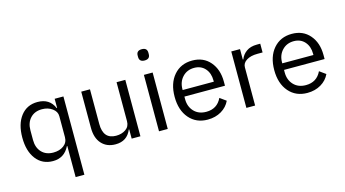

<svg xmlns="http://www.w3.org/2000/svg" viewBox="-97 -1118 3051 1696"><g transform="rotate(-15 1428.0 -270.0)"><path d="M415 200V-84H411Q364 12 260 12Q163 12 106.5 -61Q50 -134 50 -258Q50 -382 106.5 -455Q163 -528 260 -528Q371 -528 411 -432H415V-516H495V200ZM282 -60Q339 -60 377 -88Q415 -116 415 -165V-357Q415 -399 376 -427.5Q337 -456 282 -456Q215 -456 175.5 -414Q136 -372 136 -302V-214Q136 -144 175.5 -102Q215 -60 282 -60Z M832 12Q752 12 705 -40Q658 -92 658 -185V-516H738V-199Q738 -60 856 -60Q908 -60 944.5 -85.5Q981 -111 981 -159V-516H1061V0H981V-84H977Q938 12 832 12Z M1222 -682V-695Q1222 -740 1271 -740Q1320 -740 1320 -695V-682Q1320 -637 1271 -637Q1222 -637 1222 -682ZM1231 0V-516H1311V0Z M1675 12Q1570 12 1506.5 -61.5Q1443 -135 1443 -258Q1443 -381 1506.5 -454.5Q1570 -528 1675 -528Q1777 -528 1837.5 -457.5Q1898 -387 1898 -276V-238H1527V-214Q1527 -146 1568.5 -102Q1610 -58 1680 -58Q1780 -58 1822 -147L1879 -106Q1854 -52 1800 -20Q1746 12 1675 12ZM1527 -298H1812V-309Q1812 -377 1774.5 -419Q1737 -461 1675 -461Q1610 -461 1568.5 -417Q1527 -373 1527 -305Z M2030 0V-516H2110V-421H2115Q2130 -462 2167.5 -489Q2205 -516 2264 -516H2295V-436H2248Q2185 -436 2147.5 -412Q2110 -388 2110 -350V0Z M2586 12Q2481 12 2417.5 -61.5Q2354 -135 2354 -258Q2354 -381 2417.5 -454.5Q2481 -528 2586 -528Q2688 -528 2748.5 -457.5Q2809 -387 2809 -276V-238H2438V-214Q2438 -146 2479.5 -102Q2521 -58 2591 -58Q2691 -58 2733 -147L2790 -106Q2765 -52 2711 -20Q2657 12 2586 12ZM2438 -298H2723V-309Q2723 -377 2685.5 -419Q2648 -461 2586 -461Q2521 -461 2479.5 -417Q2438 -373 2438 -305Z"/></g></svg>

Font: Anuphan
Style: Regular
Weight: 400
Designer: Mike Abbink, Paul van der Laan, Pieter van Rosmalen, Mint Tantisuwanna
Foundry: Bold Monday; Cadson Demak
Version: Version 3.002;hotconv 1.0.109;makeotfexe 2.5.65596